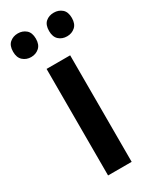

<svg xmlns="http://www.w3.org/2000/svg" viewBox="-209 -844 684 846"><g transform="rotate(-30 133.5 -421.5)"><path d="M194 -51H74V-593H194ZM-16 -732Q-16 -763 1 -777.5Q18 -792 42 -792Q66 -792 83 -777.5Q100 -763 100 -732Q100 -702 83 -687Q66 -672 42 -672Q18 -672 1 -687Q-16 -702 -16 -732ZM167 -732Q167 -763 183.5 -777.5Q200 -792 225 -792Q249 -792 266 -777.5Q283 -763 283 -732Q283 -702 266 -687Q249 -672 225 -672Q200 -672 183.5 -687Q167 -702 167 -732Z"/></g></svg>

Font: Noto Sans Tamil UI SemiCondensed SemiBold
Style: Regular
Weight: 600
Width: 4
Designer: Jelle Bosma - Monotype Design Team
Foundry: Monotype Imaging Inc.
Version: Version 2.004; ttfautohint (v1.8.4.7-5d5b)